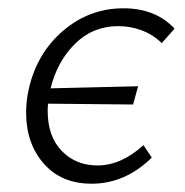

<svg xmlns="http://www.w3.org/2000/svg" viewBox="-20 -438 445 463"><path d="M102 -225 313 -230 301 -186 96 -188Q95 -182 95 -170Q95 -109 129 -74Q163 -39 215 -39Q272 -39 326 -88L346 -58Q282 5 201 5Q128 5 85.5 -43.5Q43 -92 43 -166Q43 -197 50 -226Q70 -311 133 -364.5Q196 -418 278 -418Q355 -418 401 -369L370 -334Q350 -354 322.5 -364.5Q295 -375 265 -375Q204 -375 161 -332.5Q118 -290 102 -225Z"/></svg>

Font: Ysabeau Infant Semilight
Style: Italic
Weight: 300
Italic angle: -12°
Designer: Christian Thalmann (Catharsis Fonts)
Version: Version 0.003